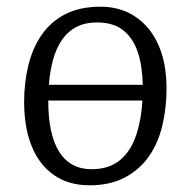

<svg xmlns="http://www.w3.org/2000/svg" viewBox="-20 -539 569 573"><path d="M52 -235Q52 -292 64.5 -343.5Q77 -395 104 -434.5Q131 -474 174.5 -496.5Q218 -519 280 -519Q339 -519 383.5 -489.5Q428 -460 452.5 -405.5Q477 -351 477 -274Q477 -217 464.5 -164.5Q452 -112 424.5 -72.5Q397 -33 353 -9.5Q309 14 247 14Q185 14 141 -16.5Q97 -47 74.5 -103Q52 -159 52 -235ZM253 -34Q306 -34 338.5 -61.5Q371 -89 386.5 -136Q402 -183 405 -239H124Q124 -137 157 -85.5Q190 -34 253 -34ZM270 -472Q233 -472 207 -458Q181 -444 164 -418.5Q147 -393 138 -359.5Q129 -326 126 -286H406Q405 -341 391.5 -382.5Q378 -424 348.5 -448Q319 -472 270 -472Z"/></svg>

Font: Literata Light
Style: Italic
Weight: 300
Italic angle: -2°
Designer: Latin by Veronika Burian and Jose Scaglione. Greek by Irene Vlachou. Cyrillic by Vera Evstafieva
Foundry: TypeTogether
Version: Version 3.103;gftools[0.9.29]